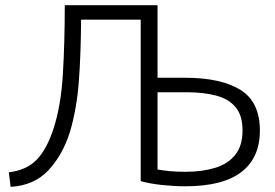

<svg xmlns="http://www.w3.org/2000/svg" viewBox="-20 -713 1060 741"><path d="M21 8 14 -48Q82 -56 121.5 -96.5Q161 -137 187 -218Q215 -304 222.5 -425Q230 -546 230 -693H588V-413H693Q832 -413 907.5 -366.5Q983 -320 983 -209Q983 -104 911.5 -49Q840 6 694 6Q654 6 606 1Q558 -4 523 -14V-637H293Q292 -499 284 -395.5Q276 -292 250 -204Q222 -115 167 -56Q112 3 21 8ZM696 -50Q760 -50 809.5 -65Q859 -80 887.5 -115Q916 -150 916 -210Q916 -267 889.5 -299Q863 -331 814.5 -344Q766 -357 700 -357H588V-59Q608 -55 635.5 -52.5Q663 -50 696 -50Z"/></svg>

Font: Ubuntu Sans Light
Style: Regular
Weight: 300
Designer: Dalton Maag Ltd
Foundry: Dalton Maag Ltd
Version: Version 1.006; ttfautohint (v1.8.4.7-5d5b)